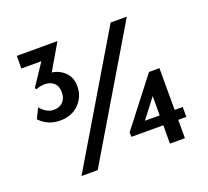

<svg xmlns="http://www.w3.org/2000/svg" viewBox="-118 -834 1060 979"><g transform="rotate(-20 411.5 -344.0)"><path d="M301.8 -439.5Q301.8 -380.9 262.7 -341.8Q223.6 -302.7 160.2 -302.7Q94.7 -302.7 49.8 -349.6L77.1 -404.3Q110.4 -365.2 148.4 -365.2Q179.7 -365.2 198.2 -383.8Q216.8 -402.3 216.8 -435.5Q216.8 -469.7 197.8 -486.8Q178.7 -503.9 149.4 -503.9Q122.1 -503.9 100.6 -494.1L94.7 -502.9L172.9 -620.1H64.5V-688.5H285.2L203.1 -547.9Q243.2 -543 272.5 -514.2Q301.8 -485.4 301.8 -439.5ZM252.9 0H165L572.3 -684.6H660.2ZM770.5 -100.6H726.6V-1H645.5V-100.6H472.7L471.7 -125L669.9 -380.9H726.6V-154.3H770.5ZM645.5 -154.3V-258.8L565.4 -154.3Z"/></g></svg>

Font: Josefin Sans CFJ
Style: Regular
Weight: 400
Designer: Santiago Orozco
Foundry: Typemade
Version: Version 2.000